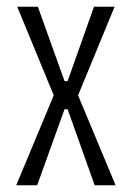

<svg xmlns="http://www.w3.org/2000/svg" viewBox="-20 -548 390 568"><path d="M28 0 139 -266 31 -528H92L171 -308H180L258 -528H319L211 -266L322 0H260L180 -225H171L90 0Z"/></svg>

Font: Bricolage Grotesque 10pt Condensed ExtraLight
Style: Regular
Weight: 200
Width: 3
Designer: Mathieu Triay
Foundry: Atelier Triay
Version: Version 1.000; ttfautohint (v1.8.4.7-5d5b);gftools[0.9.32]